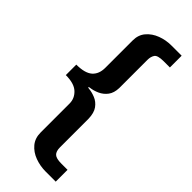

<svg xmlns="http://www.w3.org/2000/svg" viewBox="-285 -758 953 953"><g transform="rotate(45 192.0 -281.0)"><path d="M125 -605Q125 -644 147.5 -670.2Q170 -696.5 205.2 -709.8Q240.5 -723 278 -723H350.5V-640.5H307Q264.5 -640.5 254.8 -625.5Q245 -610.5 245 -588.5V-390.5Q244 -355.5 227.8 -334Q211.5 -312.5 187.5 -301.8Q163.5 -291 140 -288.5Q134 -287.5 133.5 -285.2Q133 -283 140 -282Q163 -280 187 -270.2Q211 -260.5 227.5 -238Q244 -215.5 245 -174.5V25.5Q245 53.5 258 65.8Q271 78 307 78H350.5V161H280.5Q241 161 205.2 147.8Q169.5 134.5 147.2 107.8Q125 81 125 41.5V-162Q125 -197.5 98 -223Q71 -248.5 12 -248.5V-322Q72 -322 98.5 -345.2Q125 -368.5 125 -412.5Z"/></g></svg>

Font: Public Sans
Style: Bold
Weight: 700
Designer: The Public Sans project authors (U.S. Web Design System). Libre Franklin designed by Pablo Impallari and Rodrigo Fuenzal
Version: Version 1.008; ttfautohint (v1.8.1) -l 8 -r 50 -G 200 -x 14 